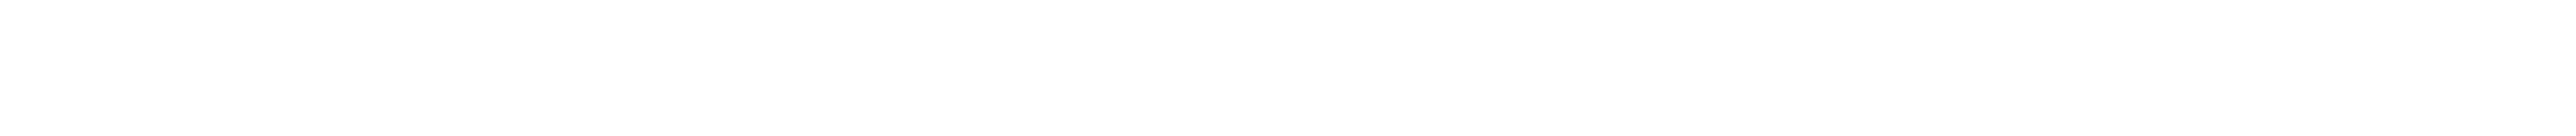

<svg xmlns="http://www.w3.org/2000/svg" viewBox="-175 -20 757 40"><path d="M0 0H-87H-155Z"/></svg>

Font: CiSf OpenHand
Style: BlakOpObl
Weight: 400
Foundry: Cannot Into Space Fonts
Version: Version 0.7892